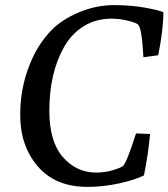

<svg xmlns="http://www.w3.org/2000/svg" viewBox="-20 -722 659 751"><path d="M512 -200 567 -198Q559 -113 543 -36Q510 -19 447.5 -5Q385 9 322 9Q197 9 128 -71Q59 -151 59 -273Q59 -395 110 -501Q138 -559 180 -602.5Q222 -646 289.5 -674Q357 -702 424.5 -702Q492 -702 547.5 -692Q603 -682 619 -674Q619 -608 599 -506L541 -498Q535 -612 520 -626Q513 -633 480.5 -641Q448 -649 416 -649Q355 -649 307.5 -619.5Q260 -590 231 -539Q173 -437 173 -289Q173 -168 226 -107.5Q279 -47 356 -47Q390 -47 420.5 -56Q451 -65 460 -72Q474 -81 512 -200Z"/></svg>

Font: Poly
Style: Italic
Weight: 400
Italic angle: -10°
Designer: Nicolas Silva
Foundry: Jose Nicolas Silva Schwarzenberg
Version: Version 1.003